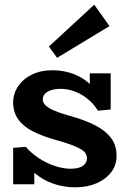

<svg xmlns="http://www.w3.org/2000/svg" viewBox="-20 -783 545 817"><path d="M302 14Q267 14 234.5 6.5Q202 -1 173 -16Q144 -31 120 -53.5Q96 -76 78 -105L126 -106V1H36V-154L90 -158Q111 -133 143 -111.5Q175 -90 211.5 -77.5Q248 -65 280 -65Q302 -65 317.5 -70Q333 -75 341.5 -85.5Q350 -96 350 -109Q350 -121 343.5 -131Q337 -141 322 -149.5Q307 -158 281.5 -167.5Q256 -177 219 -187Q162 -203 121 -223.5Q80 -244 58 -274.5Q36 -305 36 -347Q36 -384 57 -415.5Q78 -447 115.5 -465.5Q153 -484 203 -484Q247 -484 285.5 -471Q324 -458 355 -432Q386 -406 407 -367L362 -365V-471H451V-317L397 -312Q378 -342 352.5 -362.5Q327 -383 297.5 -394Q268 -405 238 -405Q216 -405 198.5 -399.5Q181 -394 171.5 -384Q162 -374 162 -360Q162 -349 169.5 -339.5Q177 -330 192 -321.5Q207 -313 231 -304.5Q255 -296 288 -287Q344 -271 386.5 -249Q429 -227 452.5 -196Q476 -165 476 -120Q476 -80 453 -50Q430 -20 390.5 -3Q351 14 302 14ZM223 -537 188 -585 381 -763 446 -672Z"/></svg>

Font: BioRhyme ExtraBold
Style: Bold
Weight: 700
Version: Version 1.600;gftools[0.9.33]